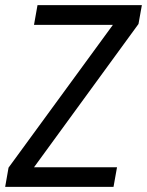

<svg xmlns="http://www.w3.org/2000/svg" viewBox="-28 -731 575 751"><path d="M105 -76.7H429.7L416 0H-7.8L5.4 -75.2L413.6 -633.8H105L118.7 -710.9H526.9L513.7 -637.2Z"/></svg>

Font: TypoPRO Roboto
Style: Italic
Weight: 400
Italic angle: -12°
Designer: Google
Version: Version 2.136; 2016